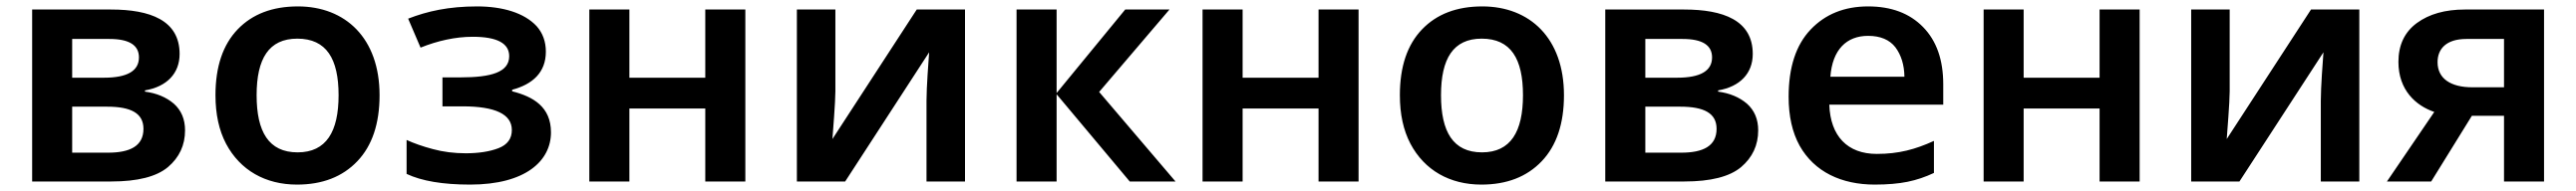

<svg xmlns="http://www.w3.org/2000/svg" viewBox="-20 -572 8102 602"><path d="M544.9 -401.9C544.9 -508.3 451.7 -542 329.1 -542H81.1V0H330.1C412.6 0 472.2 -15.1 508.3 -45.4C543.9 -75.7 562 -114.3 562 -161.1C562 -196.3 550.3 -224.1 526.9 -245.1C502.9 -265.6 472.7 -278.3 436 -283.2V-287.1C504.9 -298.8 544.9 -340.8 544.9 -401.9ZM417 -391.1C417 -348.6 380.4 -327.1 307.1 -327.1H207V-449.2H324.2C386.2 -449.2 417 -429.7 417 -391.1ZM431.2 -166C431.2 -111.3 388.2 -90.8 319.8 -90.8H207V-235.8H316.9C391.6 -235.8 431.2 -215.3 431.2 -166Z M1173.8 -272C1173.8 -451.7 1066.4 -551.8 917 -551.8C836.9 -551.8 773.9 -527.8 727.5 -479.5C681.2 -431.2 657.7 -362.3 657.7 -272C657.7 -211.9 668.9 -161.1 690.9 -119.1C735.4 -35.2 814.9 9.8 914.1 9.8C993.7 9.8 1057.1 -14.6 1104 -64C1150.4 -112.8 1173.8 -182.1 1173.8 -272ZM787.1 -272C787.1 -386.7 825.2 -450.2 915 -450.2C1006.8 -450.2 1044.9 -386.7 1044.9 -272C1044.9 -157.2 1006.3 -91.8 916 -91.8C824.7 -91.8 787.1 -157.2 787.1 -272Z M1480.5 -551.8C1391.1 -551.8 1323.7 -536.6 1263.7 -513.2L1302.7 -421.9C1356 -443.4 1412.1 -456.1 1466.8 -456.1C1543.5 -456.1 1581.5 -435.5 1581.5 -395C1581.5 -344.2 1524.9 -328.1 1427.7 -328.1H1371.6V-236.8H1434.6C1538.1 -236.8 1589.8 -211.9 1589.8 -162.1C1589.8 -134.8 1575.7 -115.7 1547.9 -105C1520 -94.2 1485.4 -88.9 1444.8 -88.9C1408.2 -88.9 1373.5 -93.3 1341.3 -102.1C1308.6 -110.8 1281.2 -120.6 1258.8 -130.9V-23.9C1306.2 -1.5 1372.6 9.8 1458.5 9.8C1633.8 9.8 1712.9 -65.4 1712.9 -154.8C1712.9 -235.4 1656.7 -267.6 1590.8 -284.2V-289.1C1654.8 -306.2 1696.8 -343.3 1696.8 -409.2C1696.8 -440.9 1687 -467.8 1668 -489.3C1628.9 -531.7 1560.5 -551.8 1480.5 -551.8Z M1833.5 -542V0H1959.5V-230H2198.2V0H2324.2V-542H2198.2V-327.1H1959.5V-542Z M2607.4 -542H2486.3V0H2638.2L2902.3 -407.2C2900.4 -380.9 2894 -297.4 2894 -254.9V0H3015.1V-542H2863.3L2598.1 -133.8C2599.6 -154.8 2607.4 -250 2607.4 -284.2Z M3303.2 -278.8V-542H3177.2V0H3303.2V-274.9L3533.2 0H3677.2L3437 -282.2L3658.2 -542H3519Z M3762.2 -542V0H3888.2V-230H4127V0H4252.9V-542H4127V-327.1H3888.2V-542Z M4898.9 -272C4898.9 -451.7 4791.5 -551.8 4642.1 -551.8C4562 -551.8 4499 -527.8 4452.6 -479.5C4406.2 -431.2 4382.8 -362.3 4382.8 -272C4382.8 -211.9 4394 -161.1 4416 -119.1C4460.4 -35.2 4540 9.8 4639.2 9.8C4718.8 9.8 4782.2 -14.6 4829.1 -64C4875.5 -112.8 4898.9 -182.1 4898.9 -272ZM4512.2 -272C4512.2 -386.7 4550.3 -450.2 4640.1 -450.2C4731.9 -450.2 4770 -386.7 4770 -272C4770 -157.2 4731.4 -91.8 4641.1 -91.8C4549.8 -91.8 4512.2 -157.2 4512.2 -272Z M5492.7 -401.9C5492.7 -508.3 5399.4 -542 5276.9 -542H5028.8V0H5277.8C5360.4 0 5419.9 -15.1 5456.1 -45.4C5491.7 -75.7 5509.8 -114.3 5509.8 -161.1C5509.8 -196.3 5498 -224.1 5474.6 -245.1C5450.7 -265.6 5420.4 -278.3 5383.8 -283.2V-287.1C5452.6 -298.8 5492.7 -340.8 5492.7 -401.9ZM5364.7 -391.1C5364.7 -348.6 5328.1 -327.1 5254.9 -327.1H5154.8V-449.2H5272C5334 -449.2 5364.7 -429.7 5364.7 -391.1ZM5378.9 -166C5378.9 -111.3 5335.9 -90.8 5267.6 -90.8H5154.8V-235.8H5264.6C5339.4 -235.8 5378.9 -215.3 5378.9 -166Z M5855.5 -551.8C5780.8 -551.8 5720.7 -527.3 5674.8 -479C5628.4 -430.2 5605.5 -359.4 5605.5 -267.1C5605.5 -205.6 5617.2 -154.3 5640.1 -112.8C5686.5 -30.3 5771.5 9.8 5876.5 9.8C5916.5 9.8 5950.7 6.8 5979.5 1C6008.3 -4.9 6035.6 -14.2 6062.5 -26.9V-127.9C6003.9 -101.1 5951.7 -86.9 5882.8 -86.9C5790.5 -86.9 5736.8 -143.1 5733.4 -242.2H6091.8V-306.2C6091.8 -383.3 6070.8 -443.4 6028.3 -486.8C5985.8 -530.3 5928.2 -551.8 5855.5 -551.8ZM5855.5 -459C5894 -459 5922.9 -446.8 5941.4 -422.9C5959.5 -398.4 5969.2 -367.7 5969.7 -330.1H5736.8C5743.2 -415.5 5787.6 -459 5855.5 -459Z M6218.8 -542V0H6344.7V-230H6583.5V0H6709.5V-542H6583.5V-327.1H6344.7V-542Z M6992.7 -542H6871.6V0H7023.4L7287.6 -407.2C7285.6 -380.9 7279.3 -297.4 7279.3 -254.9V0H7400.4V-542H7248.5L6983.4 -133.8C6984.9 -154.8 6992.7 -250 6992.7 -284.2Z M7754.4 -207H7855.5V0H7981.4V-542H7732.4C7670.4 -542 7620.1 -527.8 7581.5 -499.5C7543 -471.2 7523.4 -430.2 7523.4 -377C7523.4 -287.6 7578.6 -238.8 7636.2 -219.2L7487.3 0H7626.5ZM7646.5 -376C7646.5 -417.5 7673.3 -449.2 7737.3 -449.2H7855.5V-296.9H7755.4C7689 -296.9 7646.5 -323.7 7646.5 -376Z"/></svg>

Font: Noto Reveo Sans
Style: Regular
Weight: 600
Designer: Monotype Design Team
Foundry: Monotype Imaging Inc.
Version: Version 2.007